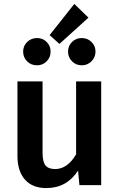

<svg xmlns="http://www.w3.org/2000/svg" viewBox="-20 -944 611 979"><path d="M359 -924 431 -854 283 -720 233 -765ZM169 -750Q198 -750 218 -730Q238 -710 238 -681Q238 -652 218 -631.5Q198 -611 169 -611Q138 -611 118 -631.5Q98 -652 98 -681Q98 -710 118.5 -730Q139 -750 169 -750ZM397 -750Q426 -750 446.5 -730Q467 -710 467 -681Q467 -652 446.5 -631.5Q426 -611 397 -611Q367 -611 347 -631.5Q327 -652 327 -681Q327 -710 347 -730Q367 -750 397 -750ZM496 -529V0H385L378 -74Q320 15 216 15Q145 15 107 -28.5Q69 -72 69 -149V-529H197V-165Q197 -119 212 -100.5Q227 -82 261 -82Q324 -82 368 -157V-529Z"/></svg>

Font: FiraGO Medium
Style: Regular
Weight: 500
Designer: bBox Type
Foundry: bBox Type GmbH
Version: Version 1.001;PS 001.001;hotconv 1.0.88;makeotf.lib2.5.64775